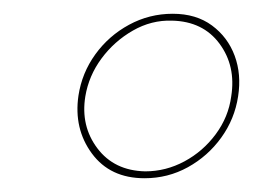

<svg xmlns="http://www.w3.org/2000/svg" viewBox="-20 -740 368 279"><path d="M94 -601Q99 -634 118.5 -661Q138 -688 167.5 -704Q197 -720 231 -720Q265 -720 288 -703Q311 -686 321 -659Q331 -632 326 -600Q321 -567 301.5 -540Q282 -513 253 -497Q224 -481 190 -481Q140 -481 113.5 -517Q87 -553 94 -601ZM104 -600Q97 -557 121.5 -524.5Q146 -492 191 -491Q221 -491 248 -505.5Q275 -520 293.5 -545Q312 -570 316 -600Q323 -644 299 -676.5Q275 -709 230 -710Q200 -711 173 -695.5Q146 -680 127.5 -655Q109 -630 104 -600Z"/></svg>

Font: Jost Thin
Style: Italic
Weight: 200
Italic angle: -5°
Version: Version 3.710